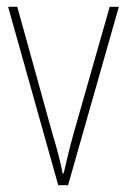

<svg xmlns="http://www.w3.org/2000/svg" viewBox="-20 -547 374 567"><path d="M152 0H181L331 -527H304L196 -148C185 -108 177 -74 168 -35H165C157 -75 148 -109 136 -148L31 -527H4Z"/></svg>

Font: Noto Sans Thai Cond Thin
Style: Regular
Weight: 100
Width: 3
Designer: Monotype Design Team
Foundry: Monotype Imaging Inc.
Version: Version 2.002